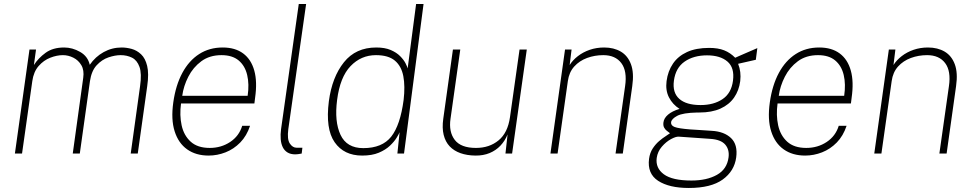

<svg xmlns="http://www.w3.org/2000/svg" viewBox="-20 -763 4840 954"><path d="M54 0 126.5 -517H159L148.5 -440Q170.5 -474.5 206.8 -500.8Q243 -527 298.5 -527Q340 -527 378.2 -505Q416.5 -483 426 -441Q454 -481.5 495.2 -504.2Q536.5 -527 584.5 -527Q608.5 -527 634.2 -520Q660 -513 681 -493.2Q702 -473.5 711.2 -435.5Q720.5 -397.5 711.5 -335L664.5 0H629.5L676 -335Q685 -397.5 673 -430.8Q661 -464 635.8 -476.5Q610.5 -489 579.5 -489Q552 -489 519.2 -478Q486.5 -467 460.5 -439Q434.5 -411 427 -360L376.5 0H341.5L393.5 -376Q399 -414 384.2 -439Q369.5 -464 344.2 -476.5Q319 -489 292.5 -489Q262.5 -489 229.8 -476.2Q197 -463.5 172 -435Q147 -406.5 140.5 -360L89.5 0Z M1016.5 10Q953.5 10 910 -20.8Q866.5 -51.5 847.8 -110.5Q829 -169.5 841 -254Q853 -339.5 886 -400.8Q919 -462 969.8 -494.5Q1020.5 -527 1086.5 -527Q1148.5 -527 1188.2 -497.5Q1228 -468 1243.5 -412.2Q1259 -356.5 1247.5 -277L1244 -249H879.5Q871.5 -190.5 882.5 -140.2Q893.5 -90 927.5 -59Q961.5 -28 1022 -28Q1079 -28 1123.5 -57.5Q1168 -87 1183.5 -138H1222.5Q1206 -88 1173.8 -55Q1141.5 -22 1100.5 -6Q1059.5 10 1016.5 10ZM885.5 -287H1210.5Q1219 -344.5 1208.2 -390.2Q1197.5 -436 1166 -462.5Q1134.5 -489 1080.5 -489Q1021.5 -489 980.5 -458.8Q939.5 -428.5 915.8 -382Q892 -335.5 885.5 -287Z M1447.5 4Q1424 4 1408.5 -5.5Q1393 -15 1384.8 -32Q1376.5 -49 1374.8 -71.8Q1373 -94.5 1376.5 -121L1464.5 -743H1501L1412.5 -121Q1406 -71 1420 -50Q1434 -29 1453.5 -29H1482.5L1479 0Q1469.5 2 1460.8 3Q1452 4 1447.5 4Z M1779.5 10Q1689 10 1642.8 -56.2Q1596.5 -122.5 1614 -260Q1630 -380 1688.8 -453.5Q1747.5 -527 1849.5 -527Q1892.5 -527 1921.5 -514.5Q1950.5 -502 1968.2 -484Q1986 -466 1994.8 -449Q2003.5 -432 2005.5 -423L2047.5 -743H2084.5L1987.5 0H1954.5L1965.5 -106Q1962 -97 1950.5 -78.2Q1939 -59.5 1917.5 -39Q1896 -18.5 1862.2 -4.2Q1828.5 10 1779.5 10ZM1785 -27Q1879 -27 1924 -84.2Q1969 -141.5 1985.5 -266.5Q1993.5 -334.5 1984 -384.5Q1974.5 -434.5 1942 -461.8Q1909.5 -489 1848 -489Q1774 -489 1721.8 -434.5Q1669.5 -380 1655 -266.5Q1641 -159 1672 -93Q1703 -27 1785 -27Z M2342 10Q2300.5 9.5 2268 -2Q2235.5 -13.5 2214.2 -36Q2193 -58.5 2184.5 -92.8Q2176 -127 2182.5 -173L2230.5 -517H2267L2218.5 -173Q2209 -108 2239.5 -68Q2270 -28 2345 -28Q2411.5 -28 2457.2 -65.5Q2503 -103 2514 -181L2561.5 -517H2597.5L2524.5 0H2491.5L2502 -95Q2489 -63 2466.5 -39.2Q2444 -15.5 2412.8 -2.5Q2381.5 10.5 2342 10Z M2715 0 2787.5 -517H2820L2810.5 -440Q2826 -464.5 2851.5 -484.2Q2877 -504 2910.2 -515.5Q2943.5 -527 2982 -527Q3030 -527 3064.8 -506.5Q3099.5 -486 3115.2 -443.5Q3131 -401 3121.5 -335L3074.5 0H3038.5L3086 -335Q3097 -410 3067.2 -449.5Q3037.5 -489 2977.5 -489Q2935 -489 2897 -475Q2859 -461 2833.2 -432.5Q2807.5 -404 2801.5 -360L2750.5 0Z M3402.5 171Q3305 171 3250.2 135.5Q3195.5 100 3205 26Q3209 -3.5 3223 -25Q3237 -46.5 3254.8 -61.8Q3272.5 -77 3287.8 -86.5Q3303 -96 3309 -101Q3301 -107 3292.8 -113.5Q3284.5 -120 3279.5 -129.8Q3274.5 -139.5 3276.5 -155Q3279 -176 3299.5 -193.5Q3320 -211 3356.5 -222Q3322 -244 3304 -279Q3286 -314 3292 -360Q3298.5 -409.5 3323.8 -446.8Q3349 -484 3393.8 -504.5Q3438.5 -525 3503.5 -525Q3548 -525 3578.2 -513Q3608.5 -501 3633 -476Q3638 -478.5 3653.5 -485.2Q3669 -492 3688 -500.2Q3707 -508.5 3722.8 -515.2Q3738.5 -522 3743 -524L3735.5 -466L3647.5 -446Q3663.5 -406.5 3658 -360Q3652 -313.5 3627.5 -278.2Q3603 -243 3560 -223.5Q3517 -204 3455 -204Q3452.5 -204 3450 -204Q3447.5 -204 3445 -204Q3373 -202.5 3345 -187.5Q3317 -172.5 3314.5 -156Q3312.5 -139.5 3332.2 -132Q3352 -124.5 3409 -120Q3429.5 -118.5 3456.2 -117Q3483 -115.5 3516.5 -113Q3578.5 -109.5 3612.5 -76.8Q3646.5 -44 3638 19Q3629 87 3571 129Q3513 171 3402.5 171ZM3415.5 134Q3492 134 3542.2 105.8Q3592.5 77.5 3600 19Q3605 -19.5 3583.5 -44.5Q3562 -69.5 3510 -73L3352.5 -84Q3338.5 -85 3314 -71.8Q3289.5 -58.5 3268.5 -34.2Q3247.5 -10 3243 22Q3236.5 72 3278.5 103Q3320.5 134 3415.5 134ZM3461 -241Q3526.5 -241 3570.2 -270.5Q3614 -300 3622 -362Q3630.5 -426.5 3594.5 -457.2Q3558.5 -488 3493 -488Q3426.5 -488 3381.8 -457Q3337 -426 3328.5 -362Q3320.5 -303 3355 -272Q3389.5 -241 3461 -241Z M3980.5 10Q3917.5 10 3874 -20.8Q3830.5 -51.5 3811.8 -110.5Q3793 -169.5 3805 -254Q3817 -339.5 3850 -400.8Q3883 -462 3933.8 -494.5Q3984.5 -527 4050.5 -527Q4112.5 -527 4152.2 -497.5Q4192 -468 4207.5 -412.2Q4223 -356.5 4211.5 -277L4208 -249H3843.5Q3835.5 -190.5 3846.5 -140.2Q3857.5 -90 3891.5 -59Q3925.5 -28 3986 -28Q4043 -28 4087.5 -57.5Q4132 -87 4147.5 -138H4186.5Q4170 -88 4137.8 -55Q4105.5 -22 4064.5 -6Q4023.5 10 3980.5 10ZM3849.5 -287H4174.5Q4183 -344.5 4172.2 -390.2Q4161.5 -436 4130 -462.5Q4098.5 -489 4044.5 -489Q3985.5 -489 3944.5 -458.8Q3903.5 -428.5 3879.8 -382Q3856 -335.5 3849.5 -287Z M4324 0 4396.5 -517H4429L4419.5 -440Q4435 -464.5 4460.5 -484.2Q4486 -504 4519.2 -515.5Q4552.5 -527 4591 -527Q4639 -527 4673.8 -506.5Q4708.5 -486 4724.2 -443.5Q4740 -401 4730.5 -335L4683.5 0H4647.5L4695 -335Q4706 -410 4676.2 -449.5Q4646.5 -489 4586.5 -489Q4544 -489 4506 -475Q4468 -461 4442.2 -432.5Q4416.5 -404 4410.5 -360L4359.5 0Z"/></svg>

Font: Public Sans Thin
Style: Italic
Weight: 100
Italic angle: -8°
Designer: The Public Sans project authors (U.S. Web Design System). Libre Franklin designed by Pablo Impallari and Rodrigo Fuenzal
Version: Version 2.000